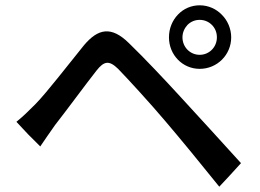

<svg xmlns="http://www.w3.org/2000/svg" viewBox="-20 -736 980 725"><path d="M780 -642C792 -630 799 -614 799 -595C799 -558 770 -529 734 -529C698 -529 669 -558 669 -595C669 -614 677 -630 688 -642C700 -654 716 -661 734 -661C752 -661 768 -654 780 -642ZM652 -681C631 -659 618 -629 618 -595C618 -529 669 -476 734 -476C800 -476 853 -529 853 -595C853 -628 839 -659 818 -680C797 -702 767 -716 734 -716C702 -716 673 -703 652 -681ZM849 -75 890 -120C818 -199 723 -304 659 -373C603 -434 526 -516 467 -573C400 -639 350 -628 297 -565C236 -490 158 -388 114 -343C87 -316 69 -298 42 -276L86 -229L132 -183C147 -205 168 -236 188 -264C229 -316 303 -417 344 -469C373 -506 392 -509 426 -476C463 -438 549 -344 603 -280C662 -211 743 -112 808 -31Z"/></svg>

Font: GenSekiGothic2 TW M
Style: Regular
Weight: 500
Version: Version 2.100;PS 2.1;hotconv 16.6.51;makeotf.lib2.5.65220 DE